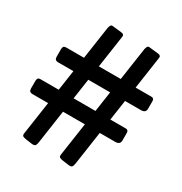

<svg xmlns="http://www.w3.org/2000/svg" viewBox="-173 -870 948 1000"><g transform="rotate(30 301.5 -370.5)"><path d="M187 -28Q185 -12 180 -5Q175 2 158 0L122 -5Q109 -7 102.5 -10.5Q96 -14 97 -26L199 -720Q201 -730 205 -736.5Q209 -743 216 -742L272 -736Q291 -734 288 -718ZM408 -28Q406 -12 401 -5Q396 2 380 0L343 -5Q330 -7 323.5 -10.5Q317 -14 318 -26L420 -720Q422 -730 426 -736.5Q430 -743 437 -742L493 -736Q512 -734 509 -718ZM559 -251Q559 -226 530 -226H34Q21 -226 16 -231.5Q11 -237 11 -248V-293Q11 -314 28 -314H543Q559 -314 559 -296ZM592 -461Q592 -436 563 -436H67Q54 -436 49 -441.5Q44 -447 44 -458V-503Q44 -524 61 -524H576Q592 -524 592 -506Z"/></g></svg>

Font: Libre Franklin Thin ExtraBold
Style: Regular
Weight: 800
Version: Version 3.000